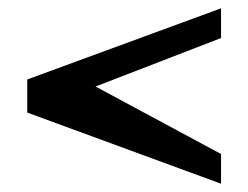

<svg xmlns="http://www.w3.org/2000/svg" viewBox="-20 -484 599 464"><path d="M45.9 -292 514.2 -463.9V-392.1L210.9 -274.9L514.2 -111.8V-40L45.9 -211.9Z"/></svg>

Font: Bluu Next
Style: Bold
Weight: 700
Designer: Jean-Baptiste Morizot, Igor Stepanchenko (Cyrillic)
Foundry: Igor Stepanchenko
Version: Version 1.005